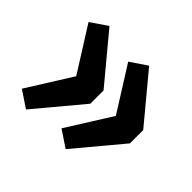

<svg xmlns="http://www.w3.org/2000/svg" viewBox="-125 -710 849 849"><g transform="rotate(45 299.0 -286.0)"><path d="M123 -25 45 -77 176 -286 45 -494 123 -547 306 -327V-244ZM371 -25 293 -77 424 -286 293 -494 371 -547 554 -327V-244Z"/></g></svg>

Font: Trujillo Medium
Style: Regular
Weight: 500
Designer: Fira Sans original fonts by bBox Type GmbH, Carrois Corporate GbR, & Edenspiekermann AG / Changes by Cristiano Sobral
Foundry: Fira Sans original fonts by bBox Type GmbH, Carrois Corporate GbR, & Edenspiekermann AG / Changes by Cristiano Sobral
Version: Version 4.301;October 17, 2021;FontCreator 14.0.0.2814 64-bi